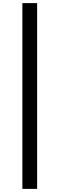

<svg xmlns="http://www.w3.org/2000/svg" viewBox="-20 -982 382 1236"><path d="M124 234V-962H219V234Z"/></svg>

Font: Sinter Medium
Style: Regular
Weight: 500
Foundry: Adobe & rsms
Version: Version 1.000